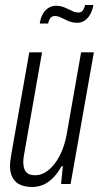

<svg xmlns="http://www.w3.org/2000/svg" viewBox="-20 -735 405 767"><path d="M109 12Q82 12 62 3.5Q42 -5 31 -24Q20 -43 20 -72Q20 -82 21.5 -93.5Q23 -105 25 -118L97 -526H148L78 -128Q76 -117 74.5 -107Q73 -97 73 -87Q73 -72 77.5 -59.5Q82 -47 92.5 -41Q103 -35 121 -35Q141 -35 160 -46Q179 -57 197 -79.5Q215 -102 228.5 -135Q242 -168 249 -213L304 -526H355L262 0H224L231 -71H226Q209 -41 190 -22.5Q171 -4 150.5 4Q130 12 109 12ZM139 -641Q142 -664 151.5 -680Q161 -696 174.5 -704Q188 -712 203 -712Q221 -712 237 -705.5Q253 -699 266.5 -692Q280 -685 293 -685Q305 -685 311 -693.5Q317 -702 320 -715H353Q349 -692 339.5 -676Q330 -660 317 -652Q304 -644 289 -644Q270 -644 254.5 -650.5Q239 -657 225.5 -664Q212 -671 199 -671Q187 -671 181 -662.5Q175 -654 172 -641Z"/></svg>

Font: Archivo ExtraCondensed ExtraLight
Style: Italic
Weight: 250
Width: 2
Italic angle: -10°
Designer: Hector Gatti
Foundry: Omnibus-Type
Version: Version 2.001